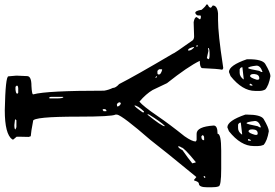

<svg xmlns="http://www.w3.org/2000/svg" viewBox="-221 -960 1179 823"><g transform="rotate(90 368.5 -548.5)"><path d="M249 -916Q255.9 -913.1 255.9 -911.1Q252 -894.5 249 -825.2Q246.1 -815.4 217.8 -815.4Q242.2 -764.6 313.5 -674.8L342.8 -613.3Q359.4 -585 392.6 -556.6Q412.1 -572.3 454.1 -633.8Q489.3 -685.5 541 -750Q563.5 -782.2 563.5 -797.9L557.6 -801.8H530.3Q500 -801.8 495.1 -875Q495.1 -891.6 530.3 -891.6Q530.3 -907.2 602.5 -907.2H680.7Q755.9 -907.2 755.9 -895.5Q759.8 -886.7 759.8 -864.3V-847.7Q759.8 -811.5 744.1 -811.5Q736.3 -811.5 730.5 -791H727.5L715.8 -800.8Q602.5 -663.1 556.6 -603.5Q453.1 -484.4 448.2 -460.9V-454.1Q457 -438.5 457 -293.9Q457 -100.6 475.6 -100.6H477.5L515.6 -93.8L541 -90.8L543.9 -82L543 -41V-30.3L554.7 -16.6V-11.7Q532.2 20.5 429.7 20.5Q284.2 17.6 284.2 4.9L281.2 -29.3L283.2 -75.2Q283.2 -93.8 325.2 -93.8Q361.3 -95.7 361.3 -100.6V-102.5Q345.7 -159.2 345.7 -405.3Q342.8 -423.8 334 -442.4Q334 -455.1 317.4 -469.7Q283.2 -537.1 187.5 -699.2Q187.5 -704.1 128.9 -786.1Q122.1 -791 113.3 -791L51.8 -789.1Q30.3 -793 30.3 -801.8L40 -815.4Q40 -819.3 28.3 -820.3L23.4 -818.4V-809.6Q23.4 -800.8 12.7 -795.9Q2.9 -795.9 -1 -823.2Q-17.6 -842.8 -23.4 -842.8V-849.6Q-9.8 -854.5 -9.8 -863.3L-19.5 -871.1Q-19.5 -890.6 14.6 -893.6H42Q102.5 -893.6 235.4 -914.1ZM651.4 -797.9Q588.9 -747.1 588.9 -736.3Q584 -730.5 584 -724.6V-722.7H585Q591.8 -723.6 600.6 -741.2Q635.7 -765.6 657.2 -783.2L653.3 -797.9ZM447.3 -596.7V-590.8H448.2Q498 -652.3 498 -665H496.1Q479.5 -648.4 447.3 -596.7ZM373 -230.5 372.1 -228.5V-179.7L373 -170.9H378.9V-200.2Q378.9 -230.5 373 -230.5ZM409.2 -536.1V-535.2Q414.1 -535.2 438.5 -570.3V-576.2H434.6Q409.2 -548.8 409.2 -536.1ZM324.2 -32.2V-30.3L329.1 -25.4H340.8Q358.4 -27.3 358.4 -32.2V-34.2L354.5 -37.1H334Q324.2 -36.1 324.2 -32.2ZM255.9 -654.3 253.9 -652.3V-640.6L260.7 -633.8H270.5Q276.4 -633.8 276.4 -640.6Q276.4 -648.4 255.9 -654.3ZM163.1 -852.5V-850.6H165L174.8 -852.5L206.1 -845.7L210.9 -852.5Q210.9 -857.4 192.4 -857.4H190.4Q163.1 -857.4 163.1 -852.5ZM468.8 -25.4V-23.4L493.2 -20.5Q511.7 -20.5 511.7 -25.4L502 -29.3H472.7ZM395.5 -473.6Q395.5 -463.9 404.3 -460L413.1 -460.9V-462.9Q413.1 -470.7 402.3 -476.6H399.4ZM536.1 -827.1 541 -822.3H543.9Q553.7 -822.3 557.6 -829.1V-834H547.9Q538.1 -834 536.1 -827.1ZM160.2 -791 158.2 -789.1Q164.1 -766.6 169.9 -765.6H173.8V-767.6Q173.8 -779.3 160.2 -791ZM424.8 -410.2V-401.4L427.7 -398.4L433.6 -403.3V-415H429.7ZM711.9 -835.9V-832H713.9L718.8 -834V-838.9H714.8ZM151.4 -806.6V-802.7L154.3 -799.8H156.2V-806.6ZM283.2 -631.8V-630.9L288.1 -625H290V-628.9L286.1 -631.8ZM283.2 -1118.2Q324.2 -1111.3 340.8 -1095.7Q346.7 -1084 346.7 -1072.3V-1052.7Q346.7 -998 283.2 -947.3L265.6 -940.4Q237.3 -940.4 210.9 -1017.6V-1024.4Q210.9 -1083 230.5 -1095.7Q268.6 -1118.2 283.2 -1118.2ZM238.3 -1058.6Q242.2 -1022.5 249 -1022.5Q252.9 -1024.4 260.7 -1070.3L265.6 -1079.1V-1084H264.6Q238.3 -1075.2 238.3 -1058.6ZM274.4 -1049.8V-1045.9Q274.4 -1033.2 281.2 -1031.2H283.2Q290 -1031.2 298.8 -1059.6V-1066.4L294.9 -1070.3H292Q276.4 -1070.3 274.4 -1049.8ZM315.4 -1031.2 317.4 -1029.3H322.3L324.2 -1038.1V-1041H322.3Q319.3 -1041 315.4 -1031.2ZM245.1 -998Q245.1 -990.2 253.9 -986.3H269.5Q284.2 -986.3 296.9 -1002V-1003.9ZM519.5 -1111.3Q560.5 -1104.5 578.1 -1088.9Q583 -1077.1 583 -1065.4V-1045.9Q583 -991.2 519.5 -940.4L502.9 -933.6Q474.6 -933.6 448.2 -1010.7V-1017.6Q448.2 -1076.2 466.8 -1088.9Q504.9 -1111.3 519.5 -1111.3ZM475.6 -1051.8Q479.5 -1015.6 485.4 -1015.6Q489.3 -1017.6 498 -1063.5L502.9 -1072.3V-1077.1H501Q475.6 -1068.4 475.6 -1051.8ZM511.7 -1043V-1039.1Q511.7 -1026.4 518.6 -1024.4H519.5Q527.3 -1024.4 535.2 -1052.7V-1059.6L532.2 -1063.5H528.3Q512.7 -1063.5 511.7 -1043ZM552.7 -1024.4 553.7 -1022.5H559.6L560.5 -1031.2V-1034.2H559.6Q555.7 -1034.2 552.7 -1024.4ZM482.4 -991.2Q482.4 -983.4 491.2 -979.5H505.9Q521.5 -979.5 533.2 -995.1V-997.1Z"/></g></svg>

Font: Love Ya Like A Sister
Style: Regular
Weight: 400
Designer: Kimberly Geswein
Foundry: Kimberly Geswein
Version: Version 1.002 2007